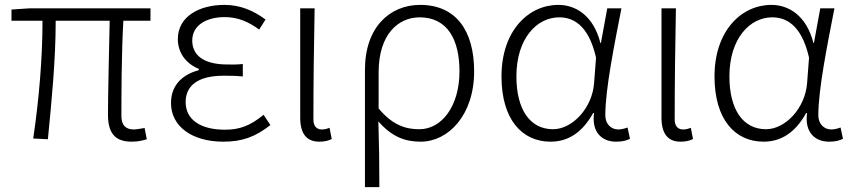

<svg xmlns="http://www.w3.org/2000/svg" viewBox="-20 -567 3491 786"><path d="M519 13C546 13 564 8 581 3L572 -43C550 -39 535 -37 528 -37C494 -37 477 -55 477 -92C477 -156 477 -348 485 -482H596V-533H102L27 -528V-482H154C154 -325 139 -156 116 0L176 3C191 -150 208 -321 208 -482H429C426 -352 422 -164 422 -98C422 -22 451 13 519 13Z M894 13C971 13 1024 -6 1087 -55L1059 -97C1004 -52 961 -36 901 -36C801 -36 740 -77 740 -149C740 -217 791 -257 895 -257C920 -257 943 -257 974 -254V-305C947 -302 931 -303 911 -303C808 -303 767 -345 767 -401C767 -465 827 -497 900 -497C952 -497 996 -479 1041 -446L1067 -487C1019 -523 964 -547 899 -547C795 -547 708 -499 708 -407C708 -354 738 -308 794 -285V-280C735 -264 680 -225 680 -145C680 -50 766 13 894 13Z M1287 13C1308 13 1325 9 1338 2L1329 -44C1318 -39 1307 -37 1297 -37C1277 -37 1263 -50 1263 -78C1263 -227 1265 -377 1268 -533H1209V-85C1209 -20 1235 13 1287 13Z M1474 199H1533C1533 98 1532 31 1529 -70C1584 -7 1638 13 1702 13C1814 13 1921 -94 1921 -275C1921 -441 1847 -547 1700 -547C1577 -547 1474 -457 1474 -281ZM1697 -38C1644 -38 1589 -52 1530 -123V-271C1530 -426 1610 -496 1698 -496C1813 -496 1861 -403 1861 -275C1861 -132 1788 -38 1697 -38Z M2234 13C2307 13 2365 -26 2408 -104H2412C2401 -27 2443 13 2502 13C2529 13 2546 8 2559 1L2549 -45C2538 -41 2524 -37 2511 -37C2482 -37 2458 -59 2458 -95C2458 -202 2495 -384 2524 -533H2466L2440 -391H2438C2409 -505 2335 -547 2266 -547C2143 -547 2033 -441 2033 -254C2033 -78 2117 13 2234 13ZM2244 -38C2148 -38 2094 -121 2094 -254C2094 -410 2178 -496 2269 -496C2320 -496 2388 -472 2420 -331L2412 -226C2404 -124 2323 -38 2244 -38Z M2766 13C2787 13 2804 9 2817 2L2808 -44C2797 -39 2786 -37 2776 -37C2756 -37 2742 -50 2742 -78C2742 -227 2744 -377 2747 -533H2688V-85C2688 -20 2714 13 2766 13Z M3106 13C3179 13 3237 -26 3280 -104H3284C3273 -27 3315 13 3374 13C3401 13 3418 8 3431 1L3421 -45C3410 -41 3396 -37 3383 -37C3354 -37 3330 -59 3330 -95C3330 -202 3367 -384 3396 -533H3338L3312 -391H3310C3281 -505 3207 -547 3138 -547C3015 -547 2905 -441 2905 -254C2905 -78 2989 13 3106 13ZM3116 -38C3020 -38 2966 -121 2966 -254C2966 -410 3050 -496 3141 -496C3192 -496 3260 -472 3292 -331L3284 -226C3276 -124 3195 -38 3116 -38Z"/></svg>

Font: Spoqa Han Sans Neo Light
Style: Regular
Weight: 300
Designer: [Spoqa Han Sans Neo] Dong-huui Kim ___ Younghwa Kang ___ Yujin Lee ___ [Noto Sans] Ryoko NISHIZUKA ____ (kana & ideograp
Foundry: Spoqa (http://www.spoqa-han-sans.com)
Version: Version 1.100;hotconv 1.0.109;makeotfexe 2.5.65596